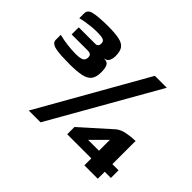

<svg xmlns="http://www.w3.org/2000/svg" viewBox="-136 -731 1013 1013"><g transform="rotate(45 371.0 -224.5)"><path d="M153 -244Q124 -244 92 -245.5Q60 -247 36 -254Q24 -258 17 -266Q10 -274 11 -287V-321Q42 -313 76 -309Q110 -305 138 -305Q173 -305 185.5 -313Q198 -321 198 -338Q198 -353 190.5 -358Q183 -363 173 -363H50V-416H173Q184 -416 189.5 -422Q195 -428 195 -440Q195 -457 182 -462Q169 -467 148 -467Q142 -467 137 -467Q132 -467 127 -467Q113 -467 93 -465Q73 -463 52.5 -459.5Q32 -456 18 -452V-486Q18 -502 26 -510Q34 -518 48 -521Q61 -525 90.5 -527.5Q120 -530 155 -530Q208 -530 238.5 -523.5Q269 -517 282 -499.5Q295 -482 295 -446Q295 -426 287.5 -411.5Q280 -397 262 -395V-394Q286 -394 294 -378.5Q302 -363 302 -333Q302 -296 287.5 -277Q273 -258 240 -251Q207 -244 153 -244ZM604 -519 262 81H174L515 -519ZM586 78V26H406V-28L569 -174Q589 -191 623.5 -197.5Q658 -204 687 -204Q686 -203 686 -191.5Q686 -180 686 -171V-31H732V26H686V78ZM505 -31H586V-112Z"/></g></svg>

Font: Genos Thin
Style: Bold
Weight: 700
Version: Version 1.010